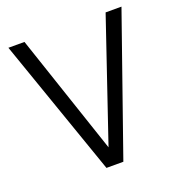

<svg xmlns="http://www.w3.org/2000/svg" viewBox="-122 -772 822 876"><g transform="rotate(-20 288.5 -334.0)"><path d="M247 0 14 -668H92L288 -85L486 -668H563L329 0Z"/></g></svg>

Font: Atkinson Hyperlegible Next Light
Style: Regular
Weight: 300
Designer: Elliott Scott, Megan Eiswerth, Linus Boman, Theodore Petrosky, Letters from Sweden
Foundry: Applied Design Works, Letters from Sweden
Version: Version 2.001